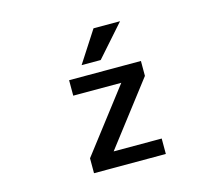

<svg xmlns="http://www.w3.org/2000/svg" viewBox="-106 -902 1212 1044"><g transform="rotate(-15 500.0 -380.0)"><path d="M501 -760.7H650.4L494.1 -584H386.7ZM299.8 -522.5H704.1V-438.5L433.6 -85.9H704.1V1H299.8V-83L570.3 -435.5H299.8Z"/></g></svg>

Font: Gen Shin Gothic Monospace Medium
Style: Regular
Weight: 500
Designer: [Source Han Sans]
Ryoko NISHIZUKA  (kana & ideographs); Paul D. Hunt (Latin, Greek & Cyrillic); Wenlong ZHANG  (bopomofo
Version: Version 1.002.20150607